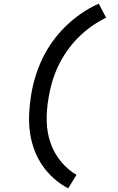

<svg xmlns="http://www.w3.org/2000/svg" viewBox="-20 -861 640 1042"><path d="M350 161Q308 139 272.5 107.5Q237 76 210.5 37.5Q184 -1 167 -46Q150 -91 143 -139.5Q136 -188 138 -238.5Q140 -289 148 -340Q156 -391 171 -441.5Q186 -492 209 -540.5Q232 -589 264 -634Q296 -679 335.5 -717.5Q375 -756 420.5 -787.5Q466 -819 516 -841L556 -765Q514 -745 475 -717Q436 -689 402.5 -655Q369 -621 342 -582Q315 -543 295 -500.5Q275 -458 262.5 -414.5Q250 -371 243 -327V-326Q232 -264 233.5 -202.5Q235 -141 254 -86Q273 -31 309.5 14Q346 59 395 88Z"/></svg>

Font: Iosevka HT Medium Extended
Style: Italic
Weight: 500
Width: 7
Italic angle: -9°
Monospace: yes
Designer: Belleve Invis
Foundry: Belleve Invis
Version: Version 32.3.0; ttfautohint (v1.8.4)